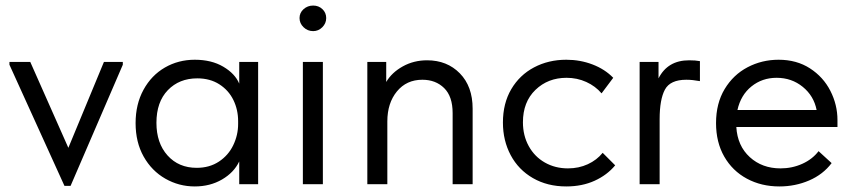

<svg xmlns="http://www.w3.org/2000/svg" viewBox="-20 -663 3064 691"><path d="M226 -131 354 -440H422V-430L234 6H212L14 -430V-440H89Z M841 -440H909V0H841V-82Q822 -42 779 -17Q736 8 681 8Q624 8 575 -20Q526 -48 497 -99.5Q468 -151 468 -220Q468 -288 496.5 -340Q525 -392 573.5 -420Q622 -448 681 -448Q741 -448 783.5 -423Q826 -398 841 -362ZM837 -217V-227Q837 -268 820 -303Q803 -338 769.5 -359.5Q736 -381 690 -381Q625 -381 584 -338.5Q543 -296 543 -221Q543 -148 583 -103.5Q623 -59 688 -59Q734 -59 768 -81.5Q802 -104 819.5 -140.5Q837 -177 837 -217Z M1142 0H1070V-440H1142ZM1058 -598Q1058 -617 1072.5 -630Q1087 -643 1107 -643Q1127 -643 1140.5 -630Q1154 -617 1154 -598Q1154 -579 1140 -565Q1126 -551 1107 -551Q1087 -551 1072.5 -565Q1058 -579 1058 -598Z M1681 -272V0H1609V-256Q1609 -316 1578.5 -346Q1548 -376 1500 -376Q1443 -376 1408.5 -334Q1374 -292 1374 -226V0H1302V-440H1370V-368Q1390 -402 1429.5 -424Q1469 -446 1517 -446Q1589 -446 1635 -399Q1681 -352 1681 -272Z M1790 -222Q1790 -291 1820 -342Q1850 -393 1902 -420.5Q1954 -448 2018 -448Q2068 -448 2112.5 -431Q2157 -414 2187 -383L2145 -327Q2123 -353 2090 -368Q2057 -383 2019 -383Q1952 -383 1907 -339.5Q1862 -296 1862 -223Q1862 -175 1883 -137Q1904 -99 1941 -78Q1978 -57 2024 -57Q2063 -57 2095.5 -72Q2128 -87 2149 -113L2194 -68Q2165 -33 2120 -12.5Q2075 8 2018 8Q1950 8 1898 -22Q1846 -52 1818 -104.5Q1790 -157 1790 -222Z M2499 -443V-371Q2472 -376 2450 -376Q2392 -376 2373 -340.5Q2354 -305 2354 -234V0H2282V-440H2350V-381Q2383 -446 2460 -446Q2483 -446 2499 -443Z M2994 -206H2630Q2634 -138 2678.5 -97.5Q2723 -57 2789 -57Q2831 -57 2867.5 -73.5Q2904 -90 2926 -119L2973 -76Q2942 -35 2892 -13.5Q2842 8 2785 8Q2720 8 2668 -20Q2616 -48 2586.5 -99.5Q2557 -151 2557 -220Q2557 -291 2588 -342.5Q2619 -394 2670.5 -421Q2722 -448 2782 -448Q2847 -448 2895 -417Q2943 -386 2968.5 -336Q2994 -286 2994 -231ZM2634 -267H2919Q2909 -318 2869 -350.5Q2829 -383 2775 -383Q2723 -383 2684.5 -352Q2646 -321 2634 -267Z"/></svg>

Font: Tilda Sans
Style: Regular
Weight: 400
Designer: ParaType Ltd
Foundry: ParaType Ltd
Version: Version 1.002W